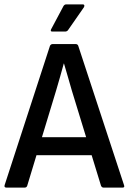

<svg xmlns="http://www.w3.org/2000/svg" viewBox="-20 -856 588 876"><path d="M10 0Q-2 0 1 -11L208 -647Q212 -655 221 -655H325Q334 -655 337 -647L546 -11Q550 0 539 0H453Q445 0 441 -8L308 -442Q299 -473 290 -504.5Q281 -536 272 -566H271Q263 -536 254 -505Q245 -474 236 -443L104 -8Q101 0 92 0ZM130 -148 150 -230H393L413 -148ZM218 -712Q213 -712 212 -715Q211 -718 213 -722L270 -829Q275 -836 282 -836H358Q363 -836 364.5 -832.5Q366 -829 363 -823L290 -718Q285 -712 277 -712Z"/></svg>

Font: Sofia Sans Semi Condensed SemiBold
Style: Regular
Weight: 600
Designer: Botio Nikoltchev, Ani Petrova
Foundry: lettersoup
Version: Version 4.100